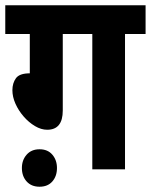

<svg xmlns="http://www.w3.org/2000/svg" viewBox="-20 -642 572 728"><path d="M218 -513V-223Q218 -150 159 -150Q136 -150 112.5 -164Q89 -178 69.5 -200.5Q50 -223 38.5 -249Q27 -275 27 -300Q27 -327 40.5 -345.5Q54 -364 93 -364V-513H0V-622H532V-513H454V0H330V-513ZM63 -5Q63 -35 81 -55.5Q99 -76 130 -76Q161 -76 178.5 -55.5Q196 -35 196 -5Q196 26 178.5 46Q161 66 130 66Q99 66 81 46Q63 26 63 -5Z"/></svg>

Font: Noto Sans Condensed
Style: Bold Italic
Weight: 700
Width: 3
Italic angle: -12°
Designer: Monotype Design Team
Foundry: Monotype Imaging Inc.
Version: Version 2.013; ttfautohint (v1.8.4.7-5d5b)